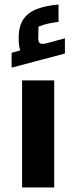

<svg xmlns="http://www.w3.org/2000/svg" viewBox="-20 -823 335 843"><path d="M77 0V-470H218V0ZM31 -526V-591L69 -602Q65 -613 63.5 -626Q62 -639 62 -656Q62 -709 83.5 -739.5Q105 -770 145 -784.5Q185 -799 237 -803V-727Q212 -724 191.5 -719.5Q171 -715 149 -706L148 -653Q148 -637 156.5 -632.5Q165 -628 185 -633L265 -655V-588Z"/></svg>

Font: Changa ExtraLight
Style: Bold
Weight: 700
Version: Version 3.002; ttfautohint (v1.8.2)